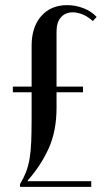

<svg xmlns="http://www.w3.org/2000/svg" viewBox="-20 -728 426 747"><path d="M103 -391V-550Q103 -623 140.5 -665.5Q178 -708 241 -708Q274 -708 305 -696Q336 -684 356 -662L341 -646Q324 -662 303.5 -671Q283 -680 263 -680Q234 -680 217 -660.5Q200 -641 200 -606V-391H303V-369H200V-309Q200 -219 170 -152Q140 -85 88 -26V-23H335V-1H58V-12Q72 -35 81 -58Q90 -81 95 -110Q100 -139 101.5 -177Q103 -215 103 -268V-369H30V-391Z"/></svg>

Font: Moniqa Narrow Heading
Style: Bold
Weight: 700
Width: 4
Designer: Rajesh Rajput
Foundry: Rajesh Rajput
Version: Version 1.000